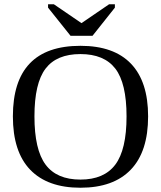

<svg xmlns="http://www.w3.org/2000/svg" viewBox="-20 -879 762 909"><path d="M143.1 -328.1Q143.1 -170.4 195.8 -99.6Q248.5 -28.8 360.8 -28.8Q472.7 -28.8 525.9 -99.6Q579.1 -170.4 579.1 -328.1Q579.1 -484.9 526.1 -554Q473.1 -623 360.8 -623Q248 -623 195.6 -554Q143.1 -484.9 143.1 -328.1ZM41 -328.1Q41 -662.1 360.8 -662.1Q519 -662.1 600.1 -577.4Q681.2 -492.7 681.2 -328.1Q681.2 -161.1 599.1 -75.7Q517.1 9.8 360.8 9.8Q205.1 9.8 123 -75.4Q41 -160.6 41 -328.1ZM234.9 -858.9 365.7 -769.5 496.6 -858.9H523.9V-842.8L418 -709.5H314L207.5 -842.8V-858.9Z"/></svg>

Font: Liberation Serif
Style: Regular
Weight: 400
Designer: Steve Matteson
Foundry: Ascender Corporation
Version: Version 2.1.5